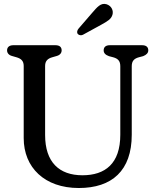

<svg xmlns="http://www.w3.org/2000/svg" viewBox="-20 -927 794 964"><path d="M374.5 -783.5C367.5 -775 364.5 -764.5 370.5 -756.5C376.5 -749.5 388 -748 396.5 -752.5L489.5 -803.5C519 -820 538 -830.5 544.5 -852.5C551 -874 539.5 -897.5 515.5 -905.5C486 -914.5 468 -891.5 441 -860.5ZM375.5 17C542 17 641.5 -70 641.5 -250.5V-594.5C641.5 -621 653.5 -633 677.5 -639.5L698.5 -645C715.5 -651.5 724.5 -661.5 724.5 -674C724.5 -690.5 714.5 -700 693 -700H531.5C511 -700 500.5 -690.5 500.5 -674C500.5 -661.5 508.5 -651.5 527 -645L548 -639.5C572 -633 584 -621 584 -594.5V-250.5C584 -105.5 508 -47 394 -47C277.5 -47 206.5 -112.5 206.5 -249V-596C206.5 -622 221 -633.5 242.5 -639.5L265 -646C281.5 -650.5 289.5 -661.5 289.5 -674C289.5 -690.5 279.5 -700 258 -700H47C27 -700 15.5 -690.5 15.5 -674C15.5 -661.5 23.5 -650.5 40 -646L62.5 -639.5C85 -633 99 -622 99 -596V-233.5C99 -86 204 17 375.5 17Z"/></svg>

Font: dr Title
Style: Regular
Weight: 400
Version: Version 1.000;hotconv 1.0.109;makeotfexe 2.5.65596